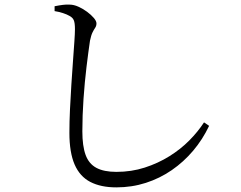

<svg xmlns="http://www.w3.org/2000/svg" viewBox="-20 -771 1040 830"><path d="M483 39Q416 39 370.5 15.5Q325 -8 302.5 -60Q280 -112 280 -197Q280 -244 282.5 -297.5Q285 -351 288.5 -405Q292 -459 295.5 -507Q299 -555 301.5 -591Q304 -627 304 -645Q304 -672 299 -683.5Q294 -695 281 -702Q269 -709 252 -714.5Q235 -720 216 -723V-744Q236 -748 252 -750Q268 -752 281 -751Q299 -751 319 -742Q339 -733 356.5 -720Q374 -707 385.5 -693.5Q397 -680 397 -670Q397 -659 391.5 -651Q386 -643 380 -631Q374 -619 369 -595Q362 -548 354 -482Q346 -416 341 -343.5Q336 -271 336 -203Q336 -140 350 -101.5Q364 -63 396.5 -45.5Q429 -28 483 -28Q548 -28 605.5 -46.5Q663 -65 712 -95.5Q761 -126 798.5 -164Q836 -202 862 -242L884 -227Q856 -168 815 -119.5Q774 -71 722.5 -35.5Q671 0 610.5 19.5Q550 39 483 39Z"/></svg>

Font: Noto Serif JP
Style: Regular
Weight: 400
Designer: Ryoko NISHIZUKA  (kana & ideographs); Frank Grießhammer (Latin, Greek & Cyrillic); Wenlong ZHANG  (bopomofo); Sandoll Co
Foundry: Adobe
Version: Version 2.003-H1;hotconv 1.1.1;makeotfexe 2.6.0